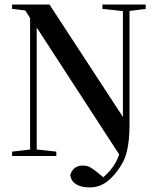

<svg xmlns="http://www.w3.org/2000/svg" viewBox="-20 -684 694 842"><path d="M33 0V-19L118 -29H136L227 -19V0ZM112 0V-655H141V-332V0ZM372 138Q338 138 315.5 125Q293 112 288 85Q292 66 306.5 54Q321 42 342 42Q361 42 373.5 48.5Q386 55 407 72L440 99V114H421V103Q456 76 477.5 44.5Q499 13 509 -28.5Q519 -70 519 -124V-332V-664H548V-136Q548 -101 545 -72Q542 -43 536 -18.5Q530 6 519 27Q508 48 492 69Q464 105 436 121.5Q408 138 372 138ZM507 0 136 -571H133L91 -638L33 -645V-664H197L525 -162H532L524 0ZM523 -635 429 -645V-664H619V-645L541 -635Z"/></svg>

Font: Source Serif 4 60pt SemiBold
Style: Regular
Weight: 600
Version: Version 4.004;hotconv 1.0.116;makeotfexe 2.5.65601